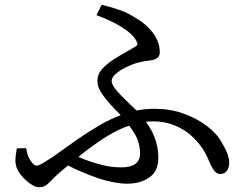

<svg xmlns="http://www.w3.org/2000/svg" viewBox="-20 -780 1040 810"><path d="M337 -107Q374 -93 412.5 -83.5Q451 -74 492 -74Q533 -74 552 -89.5Q571 -105 571 -133Q571 -161 560 -192Q549 -218 525 -250Q483 -236 438 -209Q393 -182 341 -142Q326 -131 311 -118Q324 -113 337 -107ZM654 -559Q654 -544 644.5 -536.5Q635 -529 622.5 -526.5Q610 -524 596 -522.5Q582 -521 569 -517H568Q553 -514 533 -506Q484 -486 462 -462Q451 -450 451 -438Q451 -417 494 -374Q514 -354 530 -338.5Q546 -323 556 -314Q593 -321 633 -321Q698 -321 752.5 -301.5Q807 -282 848 -252Q889 -222 909 -190Q929 -158 938 -135Q947 -112 947 -93Q947 -74 937.5 -60Q928 -46 909.5 -46Q891 -46 878 -68Q867 -86 859 -107Q832 -173 772 -220Q743 -242 706 -255Q669 -268 628 -268Q612 -268 596 -266Q618 -235 630 -206Q648 -162 648 -115Q648 -57 609.5 -31Q571 -5 517 -5Q465 -5 394 -28Q316 -56 267 -82L229 -50Q211 -34 199 -21Q187 -8 175 1Q163 10 145.5 10Q128 10 104.5 -7Q81 -24 63 -49Q45 -74 45 -101Q45 -124 51 -154L90 -155L92 -146Q97 -119 110.5 -100Q124 -81 134 -81Q140 -81 146 -84Q160 -90 204 -119L308 -193Q359 -228 411 -258Q449 -279 489 -294Q478 -307 464 -320Q436 -349 413.5 -379.5Q391 -410 391 -438.5Q391 -467 411 -489Q431 -511 457.5 -528Q484 -545 509 -559Q534 -573 549 -582Q560 -589 560 -594Q560 -599 555 -608Q539 -637 497 -663.5Q455 -690 398 -712L387 -716L409 -760Q454 -749 488.5 -736.5Q523 -724 554 -703Q597 -679 625.5 -641Q654 -603 654 -559Z"/></svg>

Font: Early Summer Mincho Screen
Style: Regular
Weight: 400
Designer: GuiWonder
Version: Version 1.002